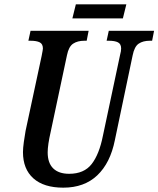

<svg xmlns="http://www.w3.org/2000/svg" viewBox="-20 -856 731 886"><path d="M86 -154Q86 -172 90 -201Q94 -230 98 -252L172 -597Q178 -627 178 -632Q178 -653 163.5 -660.5Q149 -668 121 -668H111L121 -714H389L380 -668H369Q338 -668 317.5 -654.5Q297 -641 289 -601L214 -248Q200 -187 200 -153Q200 -104 225.5 -79Q251 -54 299 -54Q368 -54 403 -99Q438 -144 455 -230L534 -602Q539 -620 539 -632Q539 -653 524.5 -660.5Q510 -668 482 -668H472L482 -714H691L682 -668H671Q640 -668 620 -654.5Q600 -641 592 -600L510 -209Q489 -104 429 -47Q369 10 272 10Q182 10 134 -33Q86 -76 86 -154ZM330 -836H563L547 -771H314Z"/></svg>

Font: Noto Serif CondSemiBold
Style: Italic
Weight: 600
Width: 3
Italic angle: -12°
Designer: Monotype Design Team
Foundry: Monotype Imaging Inc.
Version: Version 1.001